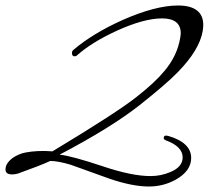

<svg xmlns="http://www.w3.org/2000/svg" viewBox="-20 -630 760 699"><path d="M627 -367C680 -421 710 -471 718 -517C719 -525 720 -532 720 -539C720 -586 689 -610 628 -610C573 -610 505 -592 426 -557C355 -525 295 -489 248 -449C244 -446 242 -442 242 -437C242 -429 245 -425 252 -425C255 -425 258 -426 261 -429C296 -460 344 -490 405 -518C471 -548 526 -563 570 -563C615 -563 638 -545 638 -509C638 -504 637 -498 636 -492C629 -449 610 -409 579 -372C557 -345 523 -313 477 -277C429 -239 327 -173 171 -79C134 -82 101 -80 74 -75C57 -72 41 -65 26 -55C9 -42 0 -28 0 -13C0 -1 8 5 24 5C30 5 37 4 45 2C98 -17 137 -32 163 -44C183 -44 208 -39 238 -30L377 20C432 39 481 49 522 49C557 49 589 41 620 24C657 3 676 -23 676 -55C676 -92 648 -119 593 -135C582 -138 576 -136 576 -127C576 -124 579 -121 584 -119C625 -104 645 -83 645 -57C645 -34 630 -16 601 -4C578 6 554 11 528 11C482 11 424 -1 353 -25C278 -50 226 -64 197 -67C321 -132 418 -192 488 -247C551 -297 598 -337 627 -367Z"/></svg>

Font: AlexBrush
Style: Regular
Weight: 400
Designer: Robert E. Leuschke
Foundry: Robert E. Leuschke
Version: Version 1.001